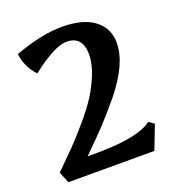

<svg xmlns="http://www.w3.org/2000/svg" viewBox="-130 -817 849 922"><g transform="rotate(-20 295.0 -356.0)"><path d="M366 -543Q366 -637 284 -637Q223 -637 101 -542Q52 -595 45 -661Q182 -712 288.5 -712Q395 -712 452.5 -668.5Q510 -625 510 -550Q510 -445 402 -311Q348 -245 303.5 -198Q259 -151 192 -85Q255 -85 279 -86Q459 -92 522 -141L549 -122L502 0H63L39 -57Q96 -113 131.5 -149Q167 -185 216.5 -243Q266 -301 294.5 -345.5Q323 -390 344.5 -443.5Q366 -497 366 -543Z"/></g></svg>

Font: Asul
Style: Bold
Weight: 700
Designer: Mariela Monsalve
Foundry: Mariela Monsalve
Version: Version 1.002